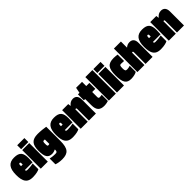

<svg xmlns="http://www.w3.org/2000/svg" viewBox="314 -2037 3610 3610"><g transform="rotate(-45 2119.5 -231.5)"><path d="M380 -25V-177C361 -172 299 -161 229 -161C197 -161 190 -169 190 -194H394C397 -231 398 -255 398 -302C398 -435 361 -504 209 -504C68 -504 7 -421 7 -245C7 -67 60 10 199 10C294 10 360 -11 380 -25ZM213 -358C231 -358 234 -344 234 -319V-296H190C190 -336 190 -358 213 -358Z M417 -520H608V-625H417ZM419 0H606V-494H419Z M672 136C701 148 758 162 831 162C990 162 1049 94 1049 -109V-485C1014 -493 909 -504 841 -504C687 -504 626 -436 626 -269C626 -101 670 -45 769 -45C801 -45 834 -56 862 -69V-48C859 -10 848 -2 808 -2C748 -2 691 -11 672 -17ZM807 -270C807 -326 812 -336 838 -336C848 -336 855 -335 862 -334V-216C852 -212 842 -210 832 -210C811 -210 807 -222 807 -270Z M1442 -25V-177C1423 -172 1361 -161 1291 -161C1259 -161 1252 -169 1252 -194H1456C1459 -231 1460 -255 1460 -302C1460 -435 1423 -504 1271 -504C1130 -504 1069 -421 1069 -245C1069 -67 1122 10 1261 10C1356 10 1422 -11 1442 -25ZM1275 -358C1293 -358 1296 -344 1296 -319V-296H1252C1252 -336 1252 -358 1275 -358Z M1481 0H1668V-330C1673 -332 1678 -333 1683 -333C1695 -333 1698 -325 1698 -311V0H1885V-373C1885 -461 1842 -504 1774 -504C1721 -504 1685 -480 1654 -441H1649L1643 -494H1481Z M2211 -8V-173C2200 -170 2172 -166 2154 -166C2131 -166 2122 -175 2122 -203V-336H2205V-494H2122V-606H1964L1942 -494H1901V-336H1935V-172C1935 -39 1990 10 2101 10C2141 10 2200 -2 2211 -8Z M2416 0V-625H2229V0Z M2442 -520H2633V-625H2442ZM2444 0H2631V-494H2444Z M2969 -26V-186C2954 -181 2920 -171 2886 -171C2850 -171 2839 -186 2839 -246C2839 -315 2848 -328 2879 -328C2915 -328 2937 -326 2958 -324V-495C2940 -498 2896 -504 2860 -504C2703 -504 2652 -436 2652 -246C2652 -57 2696 10 2818 10C2885 10 2948 -9 2969 -26Z M2988 0H3175V-330C3180 -332 3185 -333 3190 -333C3202 -333 3205 -325 3205 -311V0H3392V-373C3392 -461 3352 -504 3280 -504C3239 -504 3204 -489 3175 -462V-625H2988Z M3784 -25V-177C3765 -172 3703 -161 3633 -161C3601 -161 3594 -169 3594 -194H3798C3801 -231 3802 -255 3802 -302C3802 -435 3765 -504 3613 -504C3472 -504 3411 -421 3411 -245C3411 -67 3464 10 3603 10C3698 10 3764 -11 3784 -25ZM3617 -358C3635 -358 3638 -344 3638 -319V-296H3594C3594 -336 3594 -358 3617 -358Z M3823 0H4010V-330C4015 -332 4020 -333 4025 -333C4037 -333 4040 -325 4040 -311V0H4227V-373C4227 -461 4184 -504 4116 -504C4063 -504 4027 -480 3996 -441H3991L3985 -494H3823Z"/></g></svg>

Font: Blinker Headline
Style: Regular
Weight: 900
Width: 4
Designer: Juergen Huber
Foundry: supertype
Version: Version 1.015;PS 1.15;hotconv 1.0.88;makeotf.lib2.5.647800